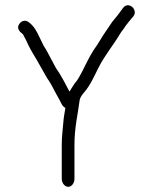

<svg xmlns="http://www.w3.org/2000/svg" viewBox="-20 -698 589 740"><path d="M243 22C256 22 267 8 267 -9V-141C267 -206 280 -257 287 -312C289 -324 298 -335 306 -344C328 -370 342 -402 359 -436C383 -484 417 -524 443 -568C450 -580 458 -587 463 -597L464 -598C470 -606 480 -619 487 -627L494 -635C514 -660 475 -696 454 -667C441 -649 426 -629 412 -613C404 -602 398 -591 389 -579L377 -561C370 -550 362 -536 354 -524C335 -499 320 -469 305 -439L296 -421C287 -406 282 -392 269 -378C260 -366 256 -357 248 -345L236 -367C229 -382 218 -400 210 -414L196 -435L164 -495C159 -505 153 -514 148 -522C130 -557 118 -594 90 -613C77 -623 61 -617 54 -605C43 -590 56 -575 65 -569C70 -565 70 -564 71 -561C79 -547 81 -542 89 -525C99 -504 108 -490 120 -470L154 -410C159 -400 164 -393 169 -386C182 -366 193 -341 205 -321C216 -303 217 -290 232 -282C230 -267 226 -249 225 -236C223 -208 218 -174 218 -141V-9C218 8 230 22 243 22ZM285 -296ZM389 -579ZM269 -378V-377ZM210 -414ZM71 -561Z"/></svg>

Font: Blanket
Style: Light
Weight: 300
Foundry: Cannot Into Space Fonts
Version: Version 0.9